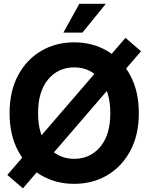

<svg xmlns="http://www.w3.org/2000/svg" viewBox="-20 -964 788 1019"><path d="M373.5 11.7Q275.9 11.7 198.2 -33.9Q120.6 -79.6 75.7 -163.8Q30.8 -248 30.8 -363.3Q30.8 -479.5 75.7 -563.7Q120.6 -647.9 198.2 -693.6Q275.9 -739.3 373.5 -739.3Q471.7 -739.3 549.1 -693.6Q626.5 -647.9 671.6 -563.7Q716.8 -479.5 716.8 -363.3Q716.8 -247.6 671.6 -163.6Q626.5 -79.6 549.1 -33.9Q471.7 11.7 373.5 11.7ZM373.5 -121.1Q458 -121.1 511.7 -184.3Q565.4 -247.6 565.4 -363.3Q565.4 -479.5 511.7 -543Q458 -606.4 373.5 -606.4Q289.6 -606.4 235.8 -543Q182.1 -479.5 182.1 -363.3Q182.1 -247.6 235.8 -184.3Q289.6 -121.1 373.5 -121.1ZM101.6 35.6 19 -35.6 646 -763.2 728.5 -691.9ZM316.4 -791 400.9 -943.8H541.5L417.5 -791Z"/></svg>

Font: Inter Display
Style: Bold
Weight: 700
Designer: Rasmus Andersson
Foundry: rsms
Version: Version 4.001;git-9221beed3